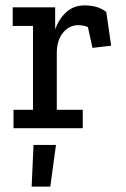

<svg xmlns="http://www.w3.org/2000/svg" viewBox="-20 -474 466 710"><path d="M166 216H97L104 62H187ZM293 -454Q315 -454 334.5 -449Q354 -444 373 -430L391 -305L322 -297L305 -374Q288 -381 270 -381Q236 -381 213 -353Q190 -325 190 -278V-68H286V0H30V-68H102V-378H27V-447H184V-365Q197 -403 224.5 -428.5Q252 -454 293 -454Z"/></svg>

Font: Zilla Slab Medium
Style: Regular
Weight: 500
Designer: Typotheque.com
Foundry: Typotheque type foundry
Version: Version 1.1; 2017